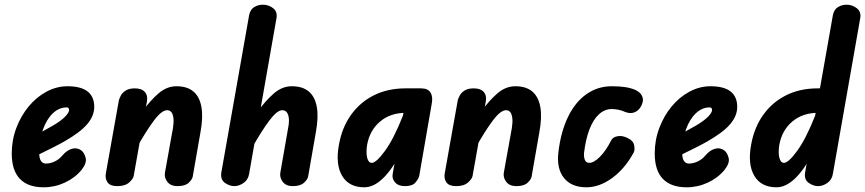

<svg xmlns="http://www.w3.org/2000/svg" viewBox="-20 -792 3681 817"><path d="M166 5Q99 5 64.5 -31Q30 -67 30 -139Q30 -196 49.5 -247.5Q69 -299 102 -339Q135 -379 178 -402Q221 -425 267 -425Q324 -425 352.5 -403Q381 -381 381 -337Q381 -318 373.5 -299.5Q366 -281 350.5 -263Q335 -245 311.5 -227.5Q288 -210 257 -192Q238 -181 210.5 -167Q183 -153 150 -137Q117 -121 82 -105L97 -198Q108 -204 127.5 -214.5Q147 -225 168.5 -237Q190 -249 206 -258Q240 -278 257 -295.5Q274 -313 274 -324Q274 -329 271.5 -332Q269 -335 264 -335Q231 -335 204.5 -309.5Q178 -284 162.5 -240Q147 -196 147 -140Q147 -118 154.5 -107Q162 -96 175 -96Q194 -96 213 -105Q232 -114 246 -131Q265 -153 286.5 -159Q308 -165 326 -152Q339 -142 344.5 -120Q350 -98 327 -69Q299 -35 256 -15Q213 5 166 5Z M479 0Q449 0 438 -15.5Q427 -31 430 -52L486 -366Q488 -373 494 -385Q500 -397 514.5 -406.5Q529 -416 554 -416Q583 -416 596.5 -400.5Q610 -385 605 -359L549 -44Q547 -31 529.5 -15.5Q512 0 479 0ZM735 0Q706 0 692 -18.5Q678 -37 682 -58L716 -247Q720 -272 718 -289Q716 -306 709.5 -314.5Q703 -323 691 -323Q668 -323 635 -279Q602 -235 561 -162L586 -318Q620 -365 655 -395Q690 -425 731 -425Q776 -425 802.5 -403Q829 -381 837 -337.5Q845 -294 833 -229L800 -40Q797 -27 782 -13.5Q767 0 735 0Z M977 0Q957 0 937 -14Q917 -28 922 -59L1040 -727Q1045 -752 1062 -762Q1079 -772 1098 -772Q1124 -772 1143 -756.5Q1162 -741 1156 -712L1040 -52Q1036 -27 1016.5 -13.5Q997 0 977 0ZM1225 0Q1197 0 1183 -18.5Q1169 -37 1173 -58L1206 -247Q1211 -272 1209 -289Q1207 -306 1200 -314.5Q1193 -323 1181 -323Q1159 -323 1126 -279Q1093 -235 1052 -162L1077 -318Q1111 -365 1146 -395Q1181 -425 1222 -425Q1267 -425 1293.5 -403Q1320 -381 1328 -337.5Q1336 -294 1324 -229L1291 -40Q1288 -27 1272.5 -13.5Q1257 0 1225 0Z M1530 5Q1465 5 1436 -43.5Q1407 -92 1422 -175Q1435 -249 1473.5 -303Q1512 -357 1571 -386.5Q1630 -416 1705 -416H1733L1719 -312H1708Q1641 -312 1597 -274.5Q1553 -237 1542 -175Q1537 -141 1542.5 -120Q1548 -99 1562 -99Q1581 -99 1618.5 -150.5Q1656 -202 1695 -301L1688 -146Q1649 -71 1609.5 -33Q1570 5 1530 5ZM1703 0Q1675 0 1661 -16Q1647 -32 1651 -52L1715 -416H1772Q1801 -416 1812 -398Q1823 -380 1817 -350L1764 -44Q1761 -31 1748 -15.5Q1735 0 1703 0Z M1921 0Q1891 0 1880 -15.5Q1869 -31 1872 -52L1928 -366Q1930 -373 1936 -385Q1942 -397 1956.5 -406.5Q1971 -416 1996 -416Q2025 -416 2038.5 -400.5Q2052 -385 2047 -359L1991 -44Q1989 -31 1971.5 -15.5Q1954 0 1921 0ZM2177 0Q2148 0 2134 -18.5Q2120 -37 2124 -58L2158 -247Q2162 -272 2160 -289Q2158 -306 2151.5 -314.5Q2145 -323 2133 -323Q2110 -323 2077 -279Q2044 -235 2003 -162L2028 -318Q2062 -365 2097 -395Q2132 -425 2173 -425Q2218 -425 2244.5 -403Q2271 -381 2279 -337.5Q2287 -294 2275 -229L2242 -40Q2239 -27 2224 -13.5Q2209 0 2177 0Z M2475 5Q2412 5 2380 -34.5Q2348 -74 2356 -143Q2366 -230 2396.5 -293.5Q2427 -357 2475 -391Q2523 -425 2583 -425Q2615 -425 2639 -421.5Q2663 -418 2682 -410Q2690 -407 2700 -399Q2710 -391 2714.5 -377Q2719 -363 2709 -342Q2699 -322 2681 -314.5Q2663 -307 2642 -315Q2626 -322 2611.5 -325Q2597 -328 2583 -328Q2553 -328 2528.5 -305.5Q2504 -283 2488 -241Q2472 -199 2465 -140Q2464 -121 2469.5 -110Q2475 -99 2487 -99Q2507 -99 2532.5 -124.5Q2558 -150 2581 -195Q2588 -209 2608.5 -212.5Q2629 -216 2652 -204Q2675 -193 2678.5 -173.5Q2682 -154 2677 -144Q2640 -75 2585.5 -35Q2531 5 2475 5Z M2902 5Q2835 5 2800.5 -31Q2766 -67 2766 -139Q2766 -196 2785.5 -247.5Q2805 -299 2838 -339Q2871 -379 2914 -402Q2957 -425 3003 -425Q3060 -425 3088.5 -403Q3117 -381 3117 -337Q3117 -318 3109.5 -299.5Q3102 -281 3086.5 -263Q3071 -245 3047.5 -227.5Q3024 -210 2993 -192Q2974 -181 2946.5 -167Q2919 -153 2886 -137Q2853 -121 2818 -105L2833 -198Q2844 -204 2863.5 -214.5Q2883 -225 2904.5 -237Q2926 -249 2942 -258Q2976 -278 2993 -295.5Q3010 -313 3010 -324Q3010 -329 3007.5 -332Q3005 -335 3000 -335Q2967 -335 2940.5 -309.5Q2914 -284 2898.5 -240Q2883 -196 2883 -140Q2883 -118 2890.5 -107Q2898 -96 2911 -96Q2930 -96 2949 -105Q2968 -114 2982 -131Q3001 -153 3022.5 -159Q3044 -165 3062 -152Q3075 -142 3080.5 -120Q3086 -98 3063 -69Q3035 -35 2992 -15Q2949 5 2902 5Z M3284 5Q3219 5 3190 -43.5Q3161 -92 3176 -175Q3189 -249 3227.5 -303Q3266 -357 3325 -386.5Q3384 -416 3459 -416H3487L3473 -312H3462Q3395 -312 3351 -274.5Q3307 -237 3296 -175Q3291 -141 3296.5 -120Q3302 -99 3316 -99Q3335 -99 3372.5 -150.5Q3410 -202 3449 -301L3442 -146Q3403 -71 3363.5 -33Q3324 5 3284 5ZM3461 0Q3441 0 3421 -14Q3401 -28 3406 -59L3524 -727Q3529 -752 3546 -762Q3563 -772 3582 -772Q3607 -772 3626.5 -756.5Q3646 -741 3640 -712L3524 -52Q3520 -27 3500.5 -13.5Q3481 0 3461 0Z"/></svg>

Font: Edu VIC WA NT Beginner
Style: Bold
Weight: 700
Designer: Tina and Corey Anderson
Foundry: Google for Education
Version: Version 1.003